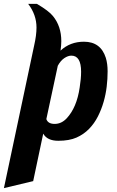

<svg xmlns="http://www.w3.org/2000/svg" viewBox="-112 -720 605 990"><path d="M110.8 -30.8 59.1 213.9 -91.8 250 64 -484.9Q76.2 -538.1 76.2 -578.1Q76.2 -643.6 33.2 -700.2H78.1Q140.1 -663.6 161.1 -637.2Q204.1 -584.5 204.1 -507.8Q204.1 -487.3 200.2 -459Q249.5 -504.9 320.8 -504.9Q407.2 -504.9 433.6 -421.9Q442.9 -391.6 442.9 -352.3Q442.9 -313 438.2 -273.7Q433.6 -234.4 422.4 -195.1Q411.1 -155.8 392.8 -119.6Q374.5 -83.5 347.2 -55.4Q319.8 -27.3 282.5 -10.7Q245.1 5.9 188.5 5.9Q131.8 5.9 110.8 -30.8ZM306.2 -350.1Q306.2 -433.1 255.9 -433.1Q238.8 -433.1 219.5 -420.2Q200.2 -407.2 186 -380.9L127 -106Q135.3 -81.1 169.9 -81.1Q204.6 -81.1 231.4 -109.4Q283.7 -165 298.8 -268.6Q306.2 -314.5 306.2 -350.1Z"/></svg>

Font: UVF Lobster12
Style: Regular
Weight: 400
Designer: Pablo Impallari
Foundry: Pablo Impallari. www.impallari.com
Version: Version 1.004